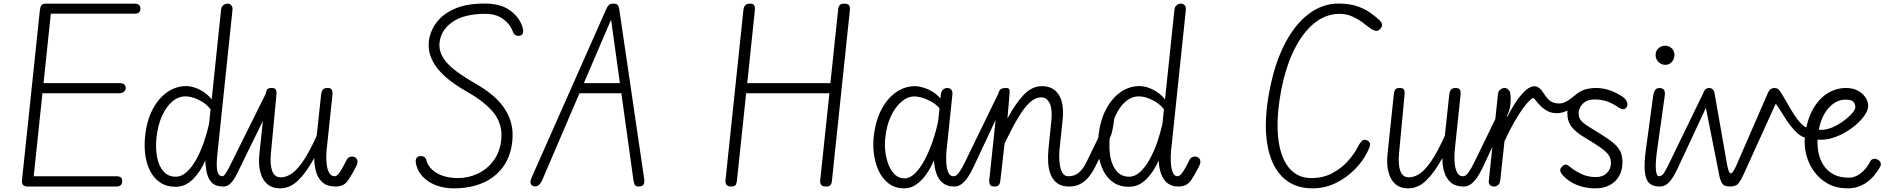

<svg xmlns="http://www.w3.org/2000/svg" viewBox="-20 -1024 10420 1054"><path d="M132 0Q114 0 106.5 -8.8Q99 -17.5 100.5 -33L199 -969Q201 -986.5 207.5 -995.2Q214 -1004 237 -1004H716.5Q737 -1004 744 -996.2Q751 -988.5 751 -976.5Q751 -964 744 -956.5Q737 -949 716.5 -949H259L219 -567.5H635Q655.5 -567.5 662.8 -560Q670 -552.5 670 -541Q670 -529.5 661 -520.8Q652 -512 632 -512H213L165 -56.5H617Q637.5 -56.5 644.2 -49.2Q651 -42 651 -30Q651 -17 644 -8.5Q637 0 617 0Z M944 1.5Q895 1.5 860.8 -21Q826.5 -43.5 806 -82Q785.5 -120.5 778.2 -169.2Q771 -218 776 -271Q784.5 -359 817 -421.8Q849.5 -484.5 897.8 -518Q946 -551.5 1001.5 -551.5Q1035.5 -551.5 1074.5 -532.8Q1113.5 -514 1142 -478.5L1193.5 -969.5Q1195.5 -988 1206.2 -996Q1217 -1004 1230 -1004Q1241.5 -1004 1249.8 -995.2Q1258 -986.5 1256 -967L1175 -194Q1173 -175 1171 -151.5Q1169 -128 1170.2 -106.2Q1171.5 -84.5 1178.5 -70.5Q1185.5 -56.5 1201 -56.5Q1209 -56.5 1213.5 -47Q1218 -37.5 1218.5 -26Q1219.5 -16 1216.2 -8Q1213 0 1206 0Q1165.5 0 1144.8 -19.8Q1124 -39.5 1116.2 -72.2Q1108.5 -105 1107 -143Q1081 -82 1039.2 -40.2Q997.5 1.5 944 1.5ZM945 -54Q977 -54 1005.5 -80.2Q1034 -106.5 1057.8 -149.5Q1081.5 -192.5 1099.2 -243.8Q1117 -295 1128 -345.5L1136 -424.5Q1111 -456.5 1071 -475.8Q1031 -495 999 -495Q959 -495 925.5 -466.5Q892 -438 869.2 -387.2Q846.5 -336.5 839 -269Q833 -213 841.8 -164Q850.5 -115 876.2 -84.5Q902 -54 945 -54ZM1201 -56.5Q1208.5 -56.5 1218.2 -71.2Q1228 -86 1237.5 -104.5Q1247 -123 1252 -133.5L1445.5 -523Q1451 -534 1454.5 -534Q1458 -534 1458 -521.8Q1458 -509.5 1455.5 -490Q1453 -470.5 1448.5 -448Q1443.5 -423 1436.8 -398.8Q1430 -374.5 1422.5 -359L1296.5 -101.5Q1290.5 -89 1278.2 -64.5Q1266 -40 1248 -20Q1230 0 1206 0Q1188 0 1179.2 -9Q1170.5 -18 1170.5 -29Q1170.5 -36 1174 -42.2Q1177.5 -48.5 1184.5 -52.5Q1191.5 -56.5 1201 -56.5Z M1822.5 0Q1777 0 1751.5 -22Q1726 -44 1715.5 -79.8Q1705 -115.5 1705 -156.5Q1661 -76 1616.2 -33Q1571.5 10 1517 10Q1453.5 10 1424.2 -41.8Q1395 -93.5 1404 -178.5L1438.5 -506.5Q1439.5 -519 1444.5 -530Q1449.5 -541 1471 -541Q1491.5 -541 1495.2 -530.5Q1499 -520 1497.5 -504L1467 -180.5Q1461.5 -119.5 1474.5 -85Q1487.5 -50.5 1521 -50.5Q1551.5 -50.5 1582 -71.5Q1612.5 -92.5 1646 -142.5Q1679.5 -192.5 1718.5 -278.5L1743 -506.5Q1744 -514.5 1746.8 -522.5Q1749.5 -530.5 1756.8 -535.8Q1764 -541 1777.5 -541Q1797.5 -541 1802 -530.2Q1806.5 -519.5 1805 -504L1773.5 -205Q1771.5 -187 1771.2 -162Q1771 -137 1774.8 -112.8Q1778.5 -88.5 1788.8 -72.5Q1799 -56.5 1817.5 -56.5Q1827.5 -56.5 1832.5 -47.2Q1837.5 -38 1838 -27.5Q1838.5 -17 1834.8 -8.5Q1831 0 1822.5 0ZM1817.5 -56.5Q1825 -56.5 1833.5 -64.5Q1842.5 -73 1854.8 -93.5Q1867 -114 1885 -150.5Q1886.5 -154 1894 -159.2Q1901.5 -164.5 1912.5 -164.5Q1924 -164.5 1932.8 -158Q1941.5 -151.5 1942.5 -137.5Q1943.5 -129.5 1938.8 -118.5Q1934 -107.5 1915 -73Q1903 -52 1893.2 -37.2Q1883.5 -22.5 1872 -14Q1853 0 1822.5 0Q1812 0 1807.2 -9Q1802.5 -18 1802.5 -29Q1802.5 -39.5 1806.5 -48Q1810.5 -56.5 1817.5 -56.5Z M2471 10Q2419 10 2375.5 -6.2Q2332 -22.5 2303.2 -51.5Q2274.5 -80.5 2265 -118.5Q2262 -130.5 2262 -140Q2262 -149.5 2266.2 -156.2Q2270.5 -163 2279 -165.5Q2294 -169.5 2305.8 -164.2Q2317.5 -159 2321.5 -142Q2328 -116.5 2350 -94.8Q2372 -73 2408.5 -59.8Q2445 -46.5 2495.5 -46.5Q2551 -46.5 2602.8 -70.8Q2654.5 -95 2690 -143Q2725.5 -191 2732 -261Q2739 -340.5 2692.5 -401.5Q2646 -462.5 2542 -521.5Q2496.5 -547 2457 -576.5Q2417.5 -606 2388.5 -639.8Q2359.5 -673.5 2344.8 -712.2Q2330 -751 2334 -796Q2340.5 -852 2375.5 -899.5Q2410.5 -947 2476 -975.8Q2541.5 -1004.5 2638.5 -1004.5Q2727.5 -1004.5 2778.5 -968Q2829.5 -931.5 2847.5 -878Q2854 -859 2851.5 -846Q2849 -833 2837 -829Q2823 -825 2812.5 -829.8Q2802 -834.5 2796.5 -848Q2780.5 -891.5 2742 -919.8Q2703.5 -948 2642.5 -948Q2529.5 -948 2465.5 -904.5Q2401.5 -861 2393 -791.5Q2389.5 -757 2402.2 -727.2Q2415 -697.5 2442 -670.2Q2469 -643 2507.5 -616.8Q2546 -590.5 2593.5 -563Q2639.5 -537 2678.2 -505.5Q2717 -474 2744.5 -435.8Q2772 -397.5 2785 -351.5Q2798 -305.5 2792.5 -250.5Q2784 -165.5 2741.2 -107.2Q2698.5 -49 2629.2 -19.5Q2560 10 2471 10Z M2911 -1.5Q2896 -5.5 2892.8 -17.5Q2889.5 -29.5 2900.5 -54L3307 -972Q3314.5 -989.5 3322.5 -996.8Q3330.5 -1004 3347 -1004Q3365 -1004 3371.2 -996.2Q3377.5 -988.5 3379.5 -973L3516 -44Q3519 -24.5 3514.2 -13.2Q3509.5 -2 3490.5 -0.5Q3470.5 1 3465 -8.8Q3459.5 -18.5 3457 -37L3391 -512H3161L2956.5 -35Q2949 -18 2937.5 -8Q2926 2 2911 -1.5ZM3185 -567.5H3383L3334.5 -916Z M3994 0Q3976.5 0 3968.8 -9Q3961 -18 3962.5 -33L4061 -969Q4063 -986 4071 -995Q4079 -1004 4099 -1004Q4115 -1004 4120.5 -994.2Q4126 -984.5 4123.5 -964.5L4082 -567.5H4538.5L4581.5 -976.5Q4582.5 -987.5 4589.8 -995.8Q4597 -1004 4614 -1004Q4634 -1004 4640.8 -995Q4647.5 -986 4645.5 -968.5L4546.5 -27.5Q4545.5 -17.5 4539.8 -8.8Q4534 0 4515 0Q4493.5 0 4487.2 -10.5Q4481 -21 4482.5 -33.5L4533 -512H4076L4025.5 -32.5Q4024.5 -21 4019.5 -10.5Q4014.5 0 3994 0Z M4944 10Q4895.5 10 4861.2 -14.8Q4827 -39.5 4806.5 -80.5Q4786 -121.5 4778.5 -171.2Q4771 -221 4776 -271Q4785.5 -359 4818 -421.5Q4850.5 -484 4898.8 -517.5Q4947 -551 5002.5 -551Q5023 -551 5049.2 -543Q5075.5 -535 5100.5 -519.8Q5125.5 -504.5 5142 -483L5145 -506Q5147.5 -524 5157.8 -532.5Q5168 -541 5180.5 -541Q5193 -541 5201.8 -532Q5210.5 -523 5208 -502L5175.5 -191.5Q5173 -166 5174.5 -134.2Q5176 -102.5 5185 -79.5Q5194 -56.5 5214 -56.5Q5224.5 -56.5 5229.5 -47.2Q5234.5 -38 5235 -26.5Q5235 -16.5 5231 -8.2Q5227 0 5219 0Q5179 0 5155 -20Q5131 -40 5120 -72.8Q5109 -105.5 5107 -144Q5090 -103 5065.5 -68Q5041 -33 5010.2 -11.5Q4979.5 10 4944 10ZM4945.5 -45Q4975.5 -45 5003.8 -73Q5032 -101 5056.5 -147.2Q5081 -193.5 5100 -249Q5119 -304.5 5130 -359L5137.5 -429Q5122 -448.5 5097.2 -463.2Q5072.5 -478 5046.5 -486.2Q5020.5 -494.5 4999.5 -494.5Q4962 -494.5 4928 -465.2Q4894 -436 4870.2 -385Q4846.5 -334 4840 -268Q4835.5 -230 4840.2 -190.8Q4845 -151.5 4858.2 -118.5Q4871.5 -85.5 4893.2 -65.2Q4915 -45 4945.5 -45ZM5215.5 -56.5Q5230 -56.5 5244.8 -77Q5259.5 -97.5 5277 -133.5L5466.5 -523Q5467.5 -524.5 5468 -525Q5468.5 -525.5 5469 -525.5Q5472 -525.5 5474.5 -510.8Q5477 -496 5476.5 -475Q5476 -457 5473 -437.5Q5470 -418 5463 -402.5L5321.5 -101.5Q5309.5 -76 5294.2 -52.8Q5279 -29.5 5260.2 -14.8Q5241.5 0 5219 0Q5201 0 5192.2 -9Q5183.5 -18 5183.5 -29Q5183.5 -39.5 5191.8 -48Q5200 -56.5 5215.5 -56.5Z M5849.5 0Q5808.5 0 5784 -18Q5759.5 -36 5747.8 -65.8Q5736 -95.5 5734 -132Q5732 -168.5 5735.5 -205L5751.5 -360.5Q5758 -422 5742.8 -455.8Q5727.5 -489.5 5695.5 -489.5Q5664 -489.5 5633.5 -462Q5603 -434.5 5569.8 -378.8Q5536.5 -323 5495 -237.5L5472.5 -41.5Q5471.5 -29.5 5469.2 -20.2Q5467 -11 5460.5 -5.5Q5454 0 5440 0Q5419 0 5414 -11.2Q5409 -22.5 5411 -39.5L5460.5 -506Q5462.5 -524.5 5471.8 -532.8Q5481 -541 5502.5 -541Q5517.5 -541 5520.5 -533.8Q5523.5 -526.5 5522 -508L5510.5 -373.5Q5552.5 -452.5 5598.2 -501.8Q5644 -551 5699.5 -551Q5763 -551 5793 -502.8Q5823 -454.5 5813 -362.5L5796.5 -205Q5794.5 -187 5794.8 -162Q5795 -137 5799.2 -112.8Q5803.5 -88.5 5814.2 -72.5Q5825 -56.5 5844.5 -56.5Q5857.5 -56.5 5863.5 -47.2Q5869.5 -38 5869.5 -27Q5869.5 -17 5864.5 -8.5Q5859.5 0 5849.5 0ZM5846 -56.5Q5880 -56.5 5903.2 -77Q5926.5 -97.5 5944 -133.5L6089.5 -432.5Q6092 -437 6093.5 -437Q6098.5 -437.5 6099.5 -426.2Q6100.5 -415 6099 -397.2Q6097.5 -379.5 6095 -359.5Q6092.5 -337 6087 -311Q6081.5 -285 6077.5 -277L5988.5 -101.5Q5975.5 -75.5 5956.5 -52.2Q5937.5 -29 5911.2 -14.5Q5885 0 5849.5 0Q5831.5 0 5822.8 -9Q5814 -18 5814 -29Q5814 -36 5817.5 -42.2Q5821 -48.5 5828.2 -52.5Q5835.5 -56.5 5846 -56.5Z M6177.5 1.5Q6128.5 1.5 6094.2 -21Q6060 -43.5 6039.5 -82Q6019 -120.5 6011.8 -169.2Q6004.5 -218 6009.5 -271Q6018 -359 6050.5 -421.8Q6083 -484.5 6131.2 -518Q6179.5 -551.5 6235 -551.5Q6269 -551.5 6308 -532.8Q6347 -514 6375.5 -478.5L6427 -969.5Q6429 -988 6439.8 -996Q6450.5 -1004 6463.5 -1004Q6475 -1004 6483.2 -995.2Q6491.5 -986.5 6489.5 -967L6408.5 -194Q6406 -169 6407.2 -136.5Q6408.5 -104 6417 -80.2Q6425.5 -56.5 6444.5 -56.5Q6457 -56.5 6463.5 -47.2Q6470 -38 6470.5 -27Q6470.5 -17 6465.5 -8.5Q6460.5 0 6449.5 0Q6411 0 6387.5 -19.8Q6364 -39.5 6353 -72.2Q6342 -105 6340.5 -143Q6314.5 -82 6272.8 -40.2Q6231 1.5 6177.5 1.5ZM6178.5 -54Q6210.5 -54 6239 -80.2Q6267.5 -106.5 6291.2 -149.5Q6315 -192.5 6332.8 -243.8Q6350.5 -295 6361.5 -345.5L6369.5 -424.5Q6344.5 -456.5 6304.5 -475.8Q6264.5 -495 6232.5 -495Q6192.5 -495 6159 -466.5Q6125.5 -438 6102.8 -387.2Q6080 -336.5 6072.5 -269Q6066.5 -213 6075.2 -164Q6084 -115 6109.8 -84.5Q6135.5 -54 6178.5 -54ZM6444.5 -56.5Q6452.5 -56.5 6462 -66Q6471 -75 6483 -95.2Q6495 -115.5 6512 -150.5Q6513.5 -154 6521 -159.2Q6528.5 -164.5 6539.5 -164.5Q6551 -164.5 6559.8 -158Q6568.5 -151.5 6569.5 -137.5Q6570.5 -129.5 6565.8 -118.5Q6561 -107.5 6542 -73Q6531.5 -54.5 6523 -41Q6514.5 -27.5 6504.5 -18.5Q6484 0 6449.5 0Q6439 0 6434.2 -9Q6429.5 -18 6429.5 -29Q6429.5 -39.5 6433.5 -48Q6437.5 -56.5 6444.5 -56.5Z M7185.5 10Q7080.5 10 7017 -55.5Q6953.5 -121 6935.5 -241Q6917.5 -361 6948.5 -524Q6977 -674 7032.2 -781.8Q7087.5 -889.5 7163.5 -947Q7239.5 -1004.5 7328.5 -1004.5Q7388 -1004.5 7430 -990Q7472 -975.5 7501.5 -954.5Q7531 -933.5 7552 -914Q7562 -905 7566 -892.8Q7570 -880.5 7557.5 -866Q7545.5 -851.5 7530.8 -855Q7516 -858.5 7504.5 -867Q7489 -879 7463.5 -898.2Q7438 -917.5 7405 -932.8Q7372 -948 7333.5 -948Q7257 -948 7192.8 -895Q7128.5 -842 7081.8 -745.2Q7035 -648.5 7011.5 -518Q6985.5 -376.5 6996.5 -270.2Q7007.5 -164 7054 -105.2Q7100.5 -46.5 7179 -46.5Q7243 -46.5 7293 -73Q7343 -99.5 7378.5 -138.8Q7414 -178 7433.5 -217Q7447 -243 7458.8 -252Q7470.5 -261 7486 -253Q7502 -244.5 7501.2 -230.5Q7500.5 -216.5 7485.5 -188Q7462.5 -140.5 7417.8 -94.8Q7373 -49 7313.2 -19.5Q7253.5 10 7185.5 10Z M8015.5 0Q7970 0 7944.5 -22Q7919 -44 7908.5 -79.8Q7898 -115.5 7898 -156.5Q7854 -76 7809.2 -33Q7764.5 10 7710 10Q7646.5 10 7617.2 -41.8Q7588 -93.5 7597 -178.5L7631.5 -506.5Q7632.5 -519 7637.5 -530Q7642.5 -541 7664 -541Q7684.5 -541 7688.2 -530.5Q7692 -520 7690.5 -504L7660 -180.5Q7654.5 -119.5 7667.5 -85Q7680.5 -50.5 7714 -50.5Q7744.5 -50.5 7775 -71.5Q7805.5 -92.5 7839 -142.5Q7872.5 -192.5 7911.5 -278.5L7936 -506.5Q7937 -514.5 7939.8 -522.5Q7942.5 -530.5 7949.8 -535.8Q7957 -541 7970.5 -541Q7990.5 -541 7995 -530.2Q7999.5 -519.5 7998 -504L7966.5 -205Q7964.5 -187 7964.2 -162Q7964 -137 7967.8 -112.8Q7971.5 -88.5 7981.8 -72.5Q7992 -56.5 8010.5 -56.5Q8020.5 -56.5 8025.5 -47.2Q8030.5 -38 8031 -27.5Q8031.5 -17 8027.8 -8.5Q8024 0 8015.5 0ZM8012 -56.5Q8026.5 -56.5 8041.2 -77Q8056 -97.5 8073.5 -133.5L8263 -523Q8264 -524.5 8264.5 -525Q8265 -525.5 8265.5 -525.5Q8268.5 -525.5 8271 -510.8Q8273.5 -496 8273 -475Q8272.5 -457 8269.5 -437.5Q8266.5 -418 8259.5 -402.5L8118 -101.5Q8106 -76 8090.8 -52.8Q8075.5 -29.5 8056.8 -14.8Q8038 0 8015.5 0Q7997.5 0 7988.8 -9Q7980 -18 7980 -29Q7980 -39.5 7988.2 -48Q7996.5 -56.5 8012 -56.5Z M8181.5 0Q8168 0 8159.5 -8Q8151 -16 8153 -33L8203 -506Q8205 -523.5 8216 -532.2Q8227 -541 8239.5 -541Q8252 -541 8260.2 -532Q8268.5 -523 8266 -502L8253 -379.5Q8296 -464.5 8334.5 -507.5Q8373 -550.5 8403 -550.5Q8414.5 -550.5 8425.8 -543.5Q8437 -536.5 8443.5 -527.5Q8450.5 -518 8450.5 -510Q8450.5 -500.5 8443.2 -488.5Q8436 -476.5 8424 -476.5Q8419.5 -476.5 8413.8 -479Q8408 -481.5 8400.5 -485Q8394.5 -488 8379.2 -474.5Q8364 -461 8342 -431.2Q8320 -401.5 8293.5 -355.8Q8267 -310 8239 -248.5L8216 -35Q8215 -23 8210 -15.2Q8205 -7.5 8197.5 -3.8Q8190 0 8181.5 0ZM8526 -402.5Q8508.5 -402.5 8493.5 -407Q8478.5 -411.5 8465.8 -419.8Q8453 -428 8441.5 -438Q8430.5 -448.5 8420.2 -460.5Q8410 -472.5 8400.5 -485Q8393 -495 8396.5 -506.5Q8400 -518 8408 -526Q8416 -534 8426.2 -535.8Q8436.5 -537.5 8443.5 -527.5Q8453 -514 8460.8 -502.2Q8468.5 -490.5 8477 -481.5Q8484.5 -473.5 8493.2 -467.8Q8502 -462 8513.5 -459Q8525 -456 8540 -456Q8550.5 -456 8560.5 -459.2Q8570.5 -462.5 8579.5 -467.5Q8593 -474.5 8604.2 -483.8Q8615.5 -493 8624 -499Q8631.5 -505 8639 -505Q8643 -505 8645.5 -502.5Q8648 -500 8647.5 -493Q8647 -489 8644.8 -482.5Q8642.5 -476 8638.5 -467Q8631.5 -453 8619.5 -441.5Q8607.5 -430 8592.5 -421.5Q8577 -412.5 8560 -407.5Q8543 -402.5 8526 -402.5Z M8738 10Q8702 10 8671.5 2.5Q8641 -5 8616 -18.2Q8591 -31.5 8571.5 -49.5Q8553.5 -65.5 8547.2 -79.5Q8541 -93.5 8551 -105Q8564 -120 8573.8 -120.5Q8583.5 -121 8597.5 -108.5Q8622 -88.5 8658.5 -70.2Q8695 -52 8740.5 -52Q8779.5 -52 8801.5 -74.5Q8823.5 -97 8823.5 -130.5Q8823.5 -152 8812.2 -170.2Q8801 -188.5 8769.8 -211.2Q8738.5 -234 8678.5 -269.5Q8631.5 -297.5 8607.8 -327.2Q8584 -357 8584 -403.5Q8584 -460.5 8626.2 -500.8Q8668.5 -541 8743 -541Q8774 -541 8809 -530.8Q8844 -520.5 8882 -496.5Q8902.5 -484 8910.2 -466.5Q8918 -449 8909.5 -435.5Q8901.5 -423 8889.2 -424.2Q8877 -425.5 8859.5 -437.5Q8839.5 -452.5 8807.5 -465.2Q8775.5 -478 8733 -478Q8692 -478 8669 -454.5Q8646 -431 8646 -402.5Q8646 -374 8664.5 -356.2Q8683 -338.5 8719.5 -317.5Q8772 -286 8805 -263.2Q8838 -240.5 8855.5 -221Q8873 -201.5 8879.8 -180.8Q8886.5 -160 8886.5 -133Q8886.5 -90.5 8868.5 -58.2Q8850.5 -26 8817.2 -8Q8784 10 8738 10Z M9068.5 -722Q9068.5 -744 9083.8 -758.5Q9099 -773 9121 -773Q9142 -773 9157 -758.8Q9172 -744.5 9172 -722Q9172 -707.5 9165.2 -695Q9158.5 -682.5 9147 -675.2Q9135.5 -668 9121 -668Q9101 -668 9084.8 -683.5Q9068.5 -699 9068.5 -722ZM9089.5 0Q9053.5 0 9033.5 -19Q9013.5 -38 9009.2 -82.8Q9005 -127.5 9015.5 -205L9055 -496.5Q9057.5 -515.5 9062.8 -525Q9068 -534.5 9075 -537.8Q9082 -541 9089.5 -541Q9101 -541.5 9111.8 -533.2Q9122.5 -525 9118.5 -496.5L9077.5 -205Q9066.5 -126.5 9070.2 -91.5Q9074 -56.5 9087 -56.5Q9099.5 -56.5 9107.8 -47Q9116 -37.5 9117 -26.5Q9118 -16.5 9111.8 -8.2Q9105.5 0 9089.5 0ZM9086 -56.5Q9104 -56.5 9116.2 -77Q9128.5 -97.5 9146 -133.5L9335 -523Q9340 -532.5 9342.5 -532.5Q9347.5 -532.5 9351.5 -519Q9355.5 -505.5 9357 -489Q9358 -478 9357.2 -467.8Q9356.5 -457.5 9353.5 -451L9190.5 -101.5Q9178 -75 9164 -51.8Q9150 -28.5 9132.2 -14.2Q9114.5 0 9089.5 0Q9071.5 0 9062.8 -9Q9054 -18 9054 -29Q9054 -39.5 9062.2 -48Q9070.5 -56.5 9086 -56.5Z M9419 -57 9334 -485Q9328.5 -514 9337 -527.5Q9345.5 -541 9363 -541Q9373 -541 9381.2 -534.2Q9389.5 -527.5 9392 -513L9460.5 -123Q9469.5 -72.5 9481.2 -72.2Q9493 -72 9515 -123L9684 -511.5Q9692 -529.5 9701 -535.2Q9710 -541 9720 -541Q9732.5 -541 9740.5 -535Q9748.5 -529 9749.8 -517.2Q9751 -505.5 9743 -488L9550 -63Q9538.5 -37.5 9524.8 -18.8Q9511 0 9475.5 0Q9443.5 0 9433.2 -17.8Q9423 -35.5 9419 -57ZM9881.5 -271Q9863.5 -278 9846.2 -293.5Q9829 -309 9813 -329.5Q9793 -354.5 9774.8 -383.8Q9756.5 -413 9740.5 -437.5Q9730.5 -452.5 9721.5 -465Q9712.5 -477.5 9704 -485Q9699 -489.5 9697.5 -495Q9696 -500.5 9697.5 -506.8Q9699 -513 9702 -519.5Q9707.5 -530 9716.8 -535.2Q9726 -540.5 9735.5 -538Q9742.5 -536.5 9754.5 -518.5Q9766.5 -500.5 9781 -475Q9795.5 -449.5 9812.5 -421Q9829.5 -392.5 9847 -369Q9860.5 -351.5 9874 -339Q9887.5 -326.5 9900 -323.5Q9909.5 -321.5 9913.2 -310.8Q9917 -300 9914.5 -289.5Q9912.5 -279 9904.2 -272.5Q9896 -266 9881.5 -271Z M10123 10Q10061.5 10 10015.2 -15.2Q9969 -40.5 9939 -82Q9909 -123.5 9896 -173.2Q9883 -223 9888 -272Q9897.5 -360 9929.8 -419.8Q9962 -479.5 10010 -510.2Q10058 -541 10113.5 -541Q10167 -541 10201.2 -511Q10235.5 -481 10235.5 -442Q10235.5 -420 10217 -392.5Q10198.5 -365 10167.5 -338.2Q10136.5 -311.5 10098.2 -291Q10060 -270.5 10019.8 -261.5Q9979.5 -252.5 9943 -260.5L9946.5 -316Q9972.5 -307.5 10002.2 -313.5Q10032 -319.5 10060.8 -335Q10089.5 -350.5 10113.2 -369.8Q10137 -389 10151 -406.8Q10165 -424.5 10165 -435.5Q10165 -449 10156 -463Q10147 -477 10110.5 -477Q10054.5 -477 10011 -422.2Q9967.5 -367.5 9958.5 -269Q9955 -228 9962.2 -188.8Q9969.5 -149.5 9989.8 -117.8Q10010 -86 10044.8 -67.2Q10079.5 -48.5 10131 -48.5Q10141 -48.5 10145.8 -39.8Q10150.5 -31 10150 -20Q10149.5 -9 10143 0.5Q10136.5 10 10123 10ZM10131 -48.5Q10161 -48.5 10191 -70Q10225 -94.5 10248 -139.5Q10253 -149 10264.5 -151.8Q10276 -154.5 10288.5 -147Q10301 -140.5 10304 -129.5Q10307 -118.5 10301.5 -109Q10287 -83 10268.2 -60.5Q10249.5 -38 10226 -22Q10204.5 -7 10179 1.5Q10153.5 10 10123 10Q10114.5 10 10109.8 1.5Q10105 -7 10105 -17.5Q10105 -25 10107.8 -32.2Q10110.5 -39.5 10116.2 -44Q10122 -48.5 10131 -48.5Z"/></svg>

Font: Edu SA Hand Cursive
Style: Regular
Weight: 400
Designer: Tina and Corey Anderson, Eben Sorkin, Mirko Velimirovic
Foundry: Google for Education
Version: Version 2.000